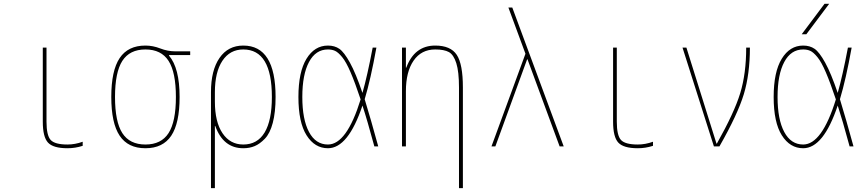

<svg xmlns="http://www.w3.org/2000/svg" viewBox="-20 -770 4540 1010"><path d="M224.6 -519.5V-129.9Q224.6 -57.6 246.6 -33.7Q268.6 -9.8 335 -9.8Q375 -9.8 415 -24.4V-2.9Q376 9.8 335 9.8Q259.8 9.8 232.4 -20Q205.1 -49.8 205.1 -129.9V-519.5Z M869.1 -477.5Q924.8 -412.1 924.8 -259.8Q924.8 -122.1 880.9 -56.2Q836.9 9.8 745.1 9.8Q653.3 9.8 609.4 -56.2Q565.4 -122.1 565.4 -260.3Q565.4 -398.4 609.4 -464.4Q653.3 -530.3 745.1 -530.3Q784.2 -530.3 823.2 -515.1Q862.3 -500 900.4 -500H980.5V-480.5H869.1ZM623.5 -69.8Q662.1 -9.8 745.1 -9.8Q828.1 -9.8 866.7 -69.8Q905.3 -129.9 905.3 -259.8Q905.3 -389.6 866.7 -449.7Q828.1 -509.8 745.1 -509.8Q662.1 -509.8 623.5 -449.7Q585 -389.6 585 -259.8Q585 -129.9 623.5 -69.8Z M1089.8 -285.2Q1089.8 -400.4 1134.8 -465.3Q1179.7 -530.3 1259.8 -530.3Q1429.7 -530.3 1429.7 -259.8Q1429.7 -179.7 1415 -124Q1400.4 -68.4 1373.5 -40.5Q1346.7 -12.7 1319.8 -1.5Q1293 9.8 1259.8 9.8Q1154.3 9.8 1112.3 -107.4H1110.4V219.7H1089.8ZM1410.2 -259.8Q1410.2 -509.8 1259.8 -509.8Q1189.5 -509.8 1149.9 -450.2Q1110.4 -390.6 1110.4 -285.2V-235.4Q1110.4 -128.9 1150.4 -69.3Q1190.4 -9.8 1259.8 -9.8Q1334 -9.8 1372.1 -73.2Q1410.2 -136.7 1410.2 -259.8Z M1969.7 0H1949.2Q1911.1 -140.6 1886.7 -214.8Q1811.5 9.8 1705.1 9.8Q1635.7 9.8 1592.8 -58.1Q1549.8 -126 1549.8 -259.8Q1549.8 -391.6 1592.3 -460.9Q1634.8 -530.3 1705.1 -530.3Q1740.2 -530.3 1765.1 -513.2Q1790 -496.1 1820.8 -440.4Q1851.6 -384.8 1886.7 -281.2Q1912.1 -370.1 1940.4 -519.5H1960Q1929.7 -351.6 1898.4 -248Q1930.7 -142.6 1969.7 0ZM1877 -247.1Q1847.7 -335 1824.2 -389.6Q1800.8 -444.3 1779.8 -469.7Q1758.8 -495.1 1742.7 -502.4Q1726.6 -509.8 1705.1 -509.8Q1640.6 -509.8 1605.5 -443.8Q1570.3 -377.9 1570.3 -259.8Q1570.3 -141.6 1605.5 -75.7Q1640.6 -9.8 1705.1 -9.8Q1803.7 -9.8 1877 -247.1Z M2117.2 -414.1Q2160.2 -530.3 2269.5 -530.3Q2350.6 -530.3 2382.8 -481.4Q2415 -432.6 2415 -309.6V219.7H2394.5V-309.6Q2394.5 -392.6 2380.4 -437.5Q2366.2 -482.4 2341.3 -496.1Q2316.4 -509.8 2269.5 -509.8Q2196.3 -509.8 2155.8 -451.2Q2115.2 -392.6 2115.2 -290V0H2094.7V-519.5H2115.2V-414.1Z M2754.9 -458H2752.9L2585.9 0H2565.4L2744.1 -487.3L2654.3 -730.5H2674.8L2945.3 0H2923.8Z M3224.6 -519.5V-129.9Q3224.6 -57.6 3246.6 -33.7Q3268.6 -9.8 3335 -9.8Q3375 -9.8 3415 -24.4V-2.9Q3376 9.8 3335 9.8Q3259.8 9.8 3232.4 -20Q3205.1 -49.8 3205.1 -129.9V-519.5Z M3749 -14.6H3751Q3842.8 -177.7 3874 -280.3Q3905.3 -382.8 3905.3 -519.5H3924.8Q3924.8 -379.9 3892.6 -273.9Q3860.4 -168 3764.6 0H3735.4L3570.3 -519.5H3590.8Z M4221.7 -589.8H4197.3L4317.4 -750H4341.8ZM4469.7 0H4449.2Q4411.1 -140.6 4386.7 -214.8Q4311.5 9.8 4205.1 9.8Q4135.7 9.8 4092.8 -58.1Q4049.8 -126 4049.8 -259.8Q4049.8 -391.6 4092.3 -460.9Q4134.8 -530.3 4205.1 -530.3Q4240.2 -530.3 4265.1 -513.2Q4290 -496.1 4320.8 -440.4Q4351.6 -384.8 4386.7 -281.2Q4412.1 -370.1 4440.4 -519.5H4460Q4429.7 -351.6 4398.4 -248Q4430.7 -142.6 4469.7 0ZM4377 -247.1Q4347.7 -335 4324.2 -389.6Q4300.8 -444.3 4279.8 -469.7Q4258.8 -495.1 4242.7 -502.4Q4226.6 -509.8 4205.1 -509.8Q4140.6 -509.8 4105.5 -443.8Q4070.3 -377.9 4070.3 -259.8Q4070.3 -141.6 4105.5 -75.7Q4140.6 -9.8 4205.1 -9.8Q4303.7 -9.8 4377 -247.1Z"/></svg>

Font: Mgen+ 1m thin
Style: Regular
Weight: 100
Designer: [Source Han Sans]
Ryoko NISHIZUKA  (kana & ideographs); Paul D. Hunt (Latin, Greek & Cyrillic); Wenlong ZHANG  (bopomofo
Version: Version 1.059.20150602